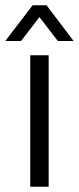

<svg xmlns="http://www.w3.org/2000/svg" viewBox="-28 -710 300 730"><path d="M87 -500H157V0H87ZM96 -690H149L252 -554H192L122 -645L52 -554H-8Z"/></svg>

Font: Sarabun Light
Style: Regular
Weight: 300
Designer: Suppakit Chalermlarp | Katatrad Co.,Ltd.
Foundry: Cadson Demak Co.,Ltd.
Version: Version 1.000; ttfautohint (v1.6)